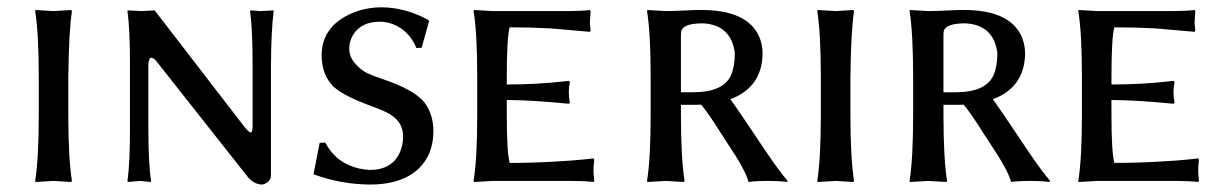

<svg xmlns="http://www.w3.org/2000/svg" viewBox="-20 -490 3335 520"><path d="M85 -280.8Q85 -399.9 75.2 -460L76.2 -462.9Q78.1 -462.9 125 -460Q125 -460 172.9 -462.9L174.8 -460Q166.5 -405.8 165 -280.8V-179.2Q165 -63 174.8 0L172.9 2.9Q170.9 2.9 125 0Q125 0 76.2 2.9L75.2 0Q85 -61 85 -179.2Z M332 -316.9Q332 -412.1 325.2 -460L326.2 -461.9Q328.1 -461.9 363.8 -460Q363.8 -460 398.9 -461.9L643.1 -145Q658.7 -126 662.1 -133.3Q664.1 -138.2 664.1 -147V-316.9Q664.1 -412.1 657.2 -460L659.2 -461.9Q661.1 -461.9 685.1 -460L721.2 -461.9V-460Q714.4 -405.8 713.9 -316.9V-15.1Q713.9 1 695.8 8.3Q691.9 9.8 688 9.8Q667.5 8.3 651.9 -9.8L402.8 -325.2Q382.8 -347.2 381.8 -313V-143.1Q381.8 -47.9 389.2 0L388.2 2.9Q386.2 2.9 358.9 0L326.2 2.9L325.2 0Q332 -45.4 332 -143.1Z M845.7 -103 860.8 -104Q890.1 -48.3 952.1 -33.7Q967.3 -30.3 981.9 -29.8Q1043.9 -29.8 1064.5 -81.1Q1071.8 -99.6 1071.8 -121.1Q1071.8 -163.1 1027.3 -185.5Q1012.7 -192.9 971.7 -208Q901.9 -234.9 879.4 -259.3Q874.5 -265.1 871.1 -270Q851.6 -297.4 851.1 -339.8Q851.1 -417.5 930.7 -453.1Q969.2 -470.2 1013.7 -470.2Q1078.1 -469.7 1140.1 -436L1142.1 -433.1L1122.1 -360.8L1107.9 -359.9Q1087.9 -407.7 1043.5 -424.8Q1026.4 -431.2 1008.8 -431.2Q957 -431.2 935.1 -393.6Q926.3 -377.9 925.8 -359.9Q925.8 -335.9 941.9 -317.9Q958 -299.8 974.4 -292Q990.7 -284.2 1014.6 -276.4L1016.1 -275.9Q1101.1 -247.1 1128.4 -213.9Q1153.3 -182.1 1153.8 -136.2Q1153.8 -53.7 1088.9 -14.6Q1046.4 9.8 982.9 9.8Q902.3 9.3 829.1 -18.1Z M1314.5 -460H1517.6Q1553.7 -460 1577.6 -462.9L1579.6 -460Q1577.6 -431.6 1577.6 -429.2Q1577.6 -422.4 1579.6 -408.2L1577.6 -403.8Q1577.6 -403.8 1471.7 -413.1Q1417 -416 1360.4 -416Q1352.5 -388.7 1352.5 -279.8V-261.2Q1429.7 -261.2 1498 -268.6Q1509.8 -270 1520.5 -271L1523.4 -268.1Q1520.5 -253.9 1520.5 -240.2Q1520.5 -225.6 1523.4 -211.9L1520.5 -209Q1421.4 -218.8 1352.5 -219.2V-180.2Q1352.5 -77.6 1360.4 -48.8Q1420.4 -48.8 1477.1 -52Q1533.7 -55.2 1560.5 -58.1L1587.4 -61L1589.4 -57.1Q1587.4 -41 1587.4 -25.9Q1587.4 -20 1588.4 -12.5Q1589.4 -4.9 1589.4 0L1587.4 2.9Q1563 0 1527.3 0H1314.5L1263.7 2.9L1262.7 0Q1272.5 -61 1272.5 -179.2V-280.8Q1272.5 -399.9 1262.7 -460L1263.7 -462.9Q1265.6 -462.9 1314.5 -460Z M1970.2 -346.2Q1960.4 -422.4 1884.3 -426.8Q1830.1 -426.8 1825.2 -405.8Q1824.2 -401.4 1824.2 -397V-240.2H1857.4Q1939.5 -240.2 1960 -286.6Q1970.2 -310.5 1970.2 -346.2ZM1878.9 -206.5Q1870.1 -206.1 1861.3 -206.1H1824.2V-179.2Q1824.2 -63 1834 0L1832 2.9Q1830.1 2.9 1783.2 0L1733.4 2.9L1732.4 0Q1742.2 -61 1742.2 -179.2V-280.8Q1742.2 -399.9 1732.4 -460L1733.4 -462.9Q1735.4 -462.9 1783.2 -460Q1804.2 -460 1841.8 -461.9Q1869.1 -463.4 1880.4 -462.9Q2001 -462.9 2034.7 -394Q2044.9 -372.1 2045.4 -346.2Q2044.4 -253.4 1958 -221.2Q1972.7 -202.1 2055.2 -78.6Q2090.3 -26.4 2113.3 0L2111.3 2.9Q2091.3 0 2062 0Q2024.9 0 2007.3 2.9Q1999 -29.3 1952.1 -99.1Q1944.3 -110.4 1930.2 -132.8Q1897.5 -185.1 1878.9 -206.5Z M2203.1 -280.8Q2203.1 -399.9 2193.4 -460L2194.3 -462.9Q2196.3 -462.9 2243.2 -460Q2243.2 -460 2291 -462.9L2293 -460Q2284.7 -405.8 2283.2 -280.8V-179.2Q2283.2 -63 2293 0L2291 2.9Q2289.1 2.9 2243.2 0Q2243.2 0 2194.3 2.9L2193.4 0Q2203.1 -61 2203.1 -179.2Z M2681.2 -346.2Q2671.4 -422.4 2595.2 -426.8Q2541 -426.8 2536.1 -405.8Q2535.2 -401.4 2535.2 -397V-240.2H2568.4Q2650.4 -240.2 2670.9 -286.6Q2681.2 -310.5 2681.2 -346.2ZM2589.8 -206.5Q2581.1 -206.1 2572.3 -206.1H2535.2V-179.2Q2535.2 -63 2544.9 0L2543 2.9Q2541 2.9 2494.1 0L2444.3 2.9L2443.4 0Q2453.1 -61 2453.1 -179.2V-280.8Q2453.1 -399.9 2443.4 -460L2444.3 -462.9Q2446.3 -462.9 2494.1 -460Q2515.1 -460 2552.7 -461.9Q2580.1 -463.4 2591.3 -462.9Q2711.9 -462.9 2745.6 -394Q2755.9 -372.1 2756.3 -346.2Q2755.4 -253.4 2668.9 -221.2Q2683.6 -202.1 2766.1 -78.6Q2801.3 -26.4 2824.2 0L2822.3 2.9Q2802.2 0 2772.9 0Q2735.8 0 2718.3 2.9Q2710 -29.3 2663.1 -99.1Q2655.3 -110.4 2641.1 -132.8Q2608.4 -185.1 2589.8 -206.5Z M2952.1 -460H3155.3Q3191.4 -460 3215.3 -462.9L3217.3 -460Q3215.3 -431.6 3215.3 -429.2Q3215.3 -422.4 3217.3 -408.2L3215.3 -403.8Q3215.3 -403.8 3109.4 -413.1Q3054.7 -416 2998 -416Q2990.2 -388.7 2990.2 -279.8V-261.2Q3067.4 -261.2 3135.7 -268.6Q3147.5 -270 3158.2 -271L3161.1 -268.1Q3158.2 -253.9 3158.2 -240.2Q3158.2 -225.6 3161.1 -211.9L3158.2 -209Q3059.1 -218.8 2990.2 -219.2V-180.2Q2990.2 -77.6 2998 -48.8Q3058.1 -48.8 3114.7 -52Q3171.4 -55.2 3198.2 -58.1L3225.1 -61L3227.1 -57.1Q3225.1 -41 3225.1 -25.9Q3225.1 -20 3226.1 -12.5Q3227.1 -4.9 3227.1 0L3225.1 2.9Q3200.7 0 3165 0H2952.1L2901.4 2.9L2900.4 0Q2910.2 -61 2910.2 -179.2V-280.8Q2910.2 -399.9 2900.4 -460L2901.4 -462.9Q2903.3 -462.9 2952.1 -460Z"/></svg>

Font: Linux Biolinum Capitals O
Style: Small Caps
Weight: 400
Designer: Philipp H. Poll
Foundry: Philipp H. Poll
Version: Version 1.0.4